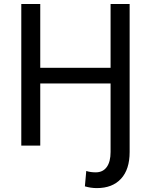

<svg xmlns="http://www.w3.org/2000/svg" viewBox="-20 -731 758 964"><path d="M86.9 0V-710.9H182.1V-390.6H535.2V-710.9H630.9V32.2Q630.9 119.6 587.6 166.5Q544.4 213.4 466.3 213.4Q436 213.4 406.2 204.6L413.1 127.4Q433.6 134.3 460.9 134.3Q496.6 134.3 515.9 107.7Q535.2 81.1 535.2 32.2V-312H182.1V0Z"/></svg>

Font: Bert Sans Medium
Style: Regular
Weight: 500
Designer: Christian Robertson, Adam Twardoch, & Cristiano Sobral
Foundry: Google
Version: Version 12.135;January 10, 2020;FontCreator 12.0.0.2547 64-b